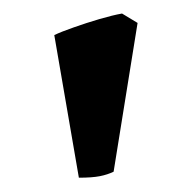

<svg xmlns="http://www.w3.org/2000/svg" viewBox="-20 -605 278 278"><path d="M156.7 -585.4 179.2 -571.8 144.5 -356.4Q135.7 -352.1 124.5 -349.9Q113.3 -347.7 94.2 -347.7L58.6 -554.2Q68.8 -559.1 86.9 -565.4Q105 -571.8 124 -577.4Q143.1 -583 156.7 -585.4Z"/></svg>

Font: Namdhinggo
Style: Bold
Weight: 700
Designer: Victor Gaultney
Foundry: SIL International
Version: Version 3.001